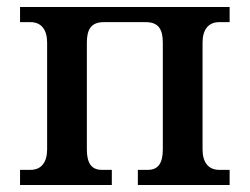

<svg xmlns="http://www.w3.org/2000/svg" viewBox="-20 -526 710 546"><path d="M227 -101V-405C227 -442 239 -463 275 -463H395C431 -463 443 -442 443 -405V-101C443 -64 431 -43 401 -43H372V0H633V-43H603C573 -43 556 -64 556 -101V-405C556 -442 573 -463 603 -463H633V-506H37V-463H67C97 -463 114 -442 114 -405V-101C114 -64 97 -43 67 -43H37V0H298V-43H269C239 -43 227 -64 227 -101Z"/></svg>

Font: LT Superior Serif Semibold
Style: Regular
Weight: 600
Designer: Daniel Lyons
Foundry: LyonsType
Version: Version 2.120;FEAKit 1.0